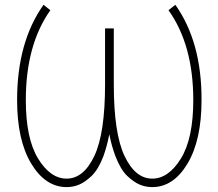

<svg xmlns="http://www.w3.org/2000/svg" viewBox="-20 -764 902 795"><path d="M432.6 -208Q422.9 -158.2 408.2 -117.2Q386.7 -61.5 359.4 -35.6Q332 -9.8 307.6 0.5Q283.2 10.7 255.9 10.7Q168 10.7 109.4 -86.4Q50.8 -183.6 50.8 -349.6Q50.8 -589.8 160.2 -744.1L188.5 -721.7Q86.9 -578.1 86.9 -349.6Q86.9 -190.4 137.7 -107.4Q188.5 -24.4 255.9 -24.4Q326.2 -24.4 370.6 -118.2Q415 -211.9 415 -414.1V-646.5H451.2V-414.1Q451.2 -211.9 495.6 -118.2Q540 -24.4 610.4 -24.4Q677.7 -24.4 729 -107.4Q780.3 -190.4 780.3 -349.6Q780.3 -578.1 677.7 -721.7L706.1 -744.1Q815.4 -589.8 814.5 -349.6Q814.5 -183.6 756.3 -86.4Q698.2 10.7 610.4 10.7Q583 10.7 558.6 0.5Q534.2 -9.8 506.8 -35.6Q479.5 -61.5 458 -117.2Q442.4 -158.2 432.6 -208Z"/></svg>

Font: Gen Shin Gothic ExtraLight
Style: Regular
Weight: 100
Designer: [Source Han Sans]
Ryoko NISHIZUKA  (kana & ideographs); Paul D. Hunt (Latin, Greek & Cyrillic); Wenlong ZHANG  (bopomofo
Version: Version 1.002.20150607